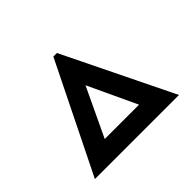

<svg xmlns="http://www.w3.org/2000/svg" viewBox="-159 -1009 1258 1258"><g transform="rotate(-45 469.5 -380.0)"><path d="M80 0 455 -760H488L859 0ZM629 -140 471 -478 311 -140Z"/></g></svg>

Font: Goli Bold
Style: Regular
Weight: 700
Designer: jaikishan Patel
Foundry: MagicType
Version: Version 1.000